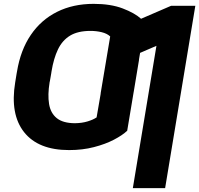

<svg xmlns="http://www.w3.org/2000/svg" viewBox="-20 -757 1018 981"><path d="M690.4 -451.7 663.6 -290 662.1 -281.7 629.9 -88.9Q605.5 -65.9 562 -43.2Q518.6 -20.5 460.2 -5.4Q401.9 9.8 333 9.8Q175.8 9.8 103.3 -81.5Q30.8 -172.9 57.6 -335.9L64.9 -380.9L66.9 -391.6Q85 -501.5 137.5 -578.6Q189.9 -655.8 271.7 -696.5Q353.5 -737.3 458.5 -737.3Q545.4 -737.3 606.9 -713.9Q668.5 -690.4 700.7 -661.1L854.5 -727.5H978L823.7 204.1H658.7L779.3 -522.9L695.8 -486.8L689.9 -451.7ZM494.6 -279.3H494.1L543 -570.8Q526.9 -585.9 499.5 -592.5Q472.2 -599.1 442.4 -599.1Q377.9 -599.1 338.1 -575Q298.3 -550.8 276.1 -504.4Q253.9 -458 243.2 -391.6L241.7 -381.8L239.3 -367.7L234.4 -339.8H233.9L233.4 -335.9Q223.1 -272.5 230.7 -225.8Q238.3 -179.2 269.8 -153.6Q301.3 -127.9 362.3 -127.4Q398.9 -127.9 427.7 -136.7Q456.5 -145.5 473.6 -157.2Z"/></svg>

Font: Inter Extra Bold
Style: Italic
Weight: 800
Italic angle: -9.39999°
Designer: Rasmus Andersson
Foundry: rsms
Version: Version 4.000;git-3c8e0fc